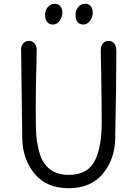

<svg xmlns="http://www.w3.org/2000/svg" viewBox="-20 -975 723 1010"><path d="M97 -247Q91 -705 91 -718.5Q91 -732 102 -746Q113 -760 132 -760Q151 -760 162 -746Q173 -732 173 -716Q173 -700 172 -648Q168 -525 168 -409Q168 -293 171.5 -256Q175 -219 185.5 -179Q196 -139 214 -114Q257 -55 341 -55Q446 -55 483 -138Q515 -210 515 -328.5Q515 -447 512.5 -577Q510 -707 510 -709Q510 -732 521 -746Q532 -760 551 -760Q570 -760 581 -746Q592 -732 592 -709Q592 -521 586 -246Q584 -137 521 -61Q458 15 341 15Q224 15 161.5 -61.5Q99 -138 97 -247ZM267 -955Q288 -955 298 -941.5Q308 -928 308 -907.5Q308 -887 294 -866.5Q280 -846 259 -846Q238 -846 227.5 -860Q217 -874 217 -897Q217 -920 231.5 -937.5Q246 -955 267 -955ZM427 -955Q448 -955 458 -941.5Q468 -928 468 -907.5Q468 -887 454 -866.5Q440 -846 419 -846Q398 -846 387.5 -860Q377 -874 377 -897Q377 -920 391.5 -937.5Q406 -955 427 -955Z"/></svg>

Font: Delius
Style: Regular
Weight: 400
Designer: Natalia Raices
Foundry: Natalia Raices
Version: Version 1.001